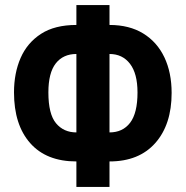

<svg xmlns="http://www.w3.org/2000/svg" viewBox="-20 -734 730 754"><path d="M410 -714V-636Q488 -636 542.5 -602.5Q597 -569 625.5 -509Q654 -449 654 -369Q654 -245 590 -172.5Q526 -100 410 -100V0H280V-100Q162 -100 98.5 -172Q35 -244 35 -371Q35 -447 61 -506.5Q87 -566 141 -601Q195 -636 280 -636V-714ZM280 -522Q228 -522 199 -485Q170 -448 170 -371Q170 -286 200 -250Q230 -214 280 -214ZM410 -522V-214Q462 -214 491 -252Q520 -290 520 -371Q520 -445 490.5 -483.5Q461 -522 410 -522Z"/></svg>

Font: Noto Sans Armenian ExtraCondensed
Style: Bold
Weight: 700
Width: 2
Designer: Monotype Design Team
Foundry: Monotype Imaging Inc.
Version: Version 2.008; ttfautohint (v1.8.4.7-5d5b)